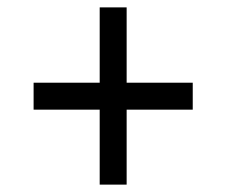

<svg xmlns="http://www.w3.org/2000/svg" viewBox="-20 -516 613 520"><path d="M250 -16V-219H71V-292H250V-496H323V-292H502V-219H323V-16Z"/></svg>

Font: Archivo SemiCondensed
Style: Regular
Weight: 400
Width: 4
Designer: Hector Gatti
Foundry: Omnibus-Type
Version: Version 2.001